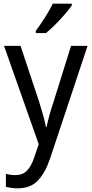

<svg xmlns="http://www.w3.org/2000/svg" viewBox="-20 -786 499 1046"><path d="M2 -536H92L193 -232Q204 -196 214 -161.5Q224 -127 230 -95H234Q239 -120 249 -157Q259 -194 272 -232L367 -536H457L253 77Q227 155 186.5 197.5Q146 240 77 240Q57 240 41 237.5Q25 235 12 232V161Q22 164 36 166Q50 168 64 168Q103 168 127 143.5Q151 119 167 70L191 0ZM371 -756Q358 -737 333.5 -708.5Q309 -680 281 -652Q253 -624 231 -606H175V-618Q199 -650 225 -691Q251 -732 268 -766H371Z"/></svg>

Font: Noto Sans Kannada SemiCondensed
Style: Regular
Weight: 400
Width: 4
Designer: Jelle Bosma - Monotype Design Team
Foundry: Monotype Imaging Inc.
Version: Version 2.005; ttfautohint (v1.8.4.7-5d5b)